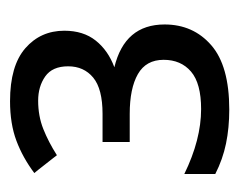

<svg xmlns="http://www.w3.org/2000/svg" viewBox="-68 -696 485 390"><g transform="rotate(-90 175.0 -500.5)"><path d="M233.9 -511.2Q320.8 -490.2 320.8 -409.2Q320.8 -351.1 278.8 -314.5Q236.8 -277.8 147.9 -277.8Q110.8 -277.8 78.9 -284.4Q46.9 -291 17.1 -306.2V-369.1Q86.9 -335 148.9 -335Q201.2 -335 225.1 -355.5Q249 -376 249 -411.1Q249 -446.8 220 -463.4Q190.9 -480 139.2 -480H82V-535.2H139.2Q189.9 -535.2 212.9 -554.2Q235.8 -573.2 235.8 -605Q235.8 -637.2 215.3 -651.6Q194.8 -666 166 -666Q134.8 -666 108.4 -655.5Q82 -645 55.2 -627.9Q54.2 -628.9 48.8 -636.2L25.4 -666Q20 -672.9 19 -673.8Q50.3 -697.3 84.7 -710.2Q119.1 -723.1 165 -723.1Q236.8 -723.1 272.5 -692.1Q308.1 -661.1 308.1 -612.8Q308.1 -574.2 288.1 -549.1Q268.1 -523.9 233.9 -511.2Z"/></g></svg>

Font: NotoSansMyanmarRegular
Style: Regular
Weight: 400
Designer: Monotype Design team
Foundry: Monotype Imaging Inc.
Version: Version 1.05